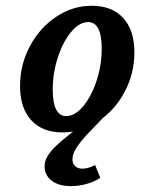

<svg xmlns="http://www.w3.org/2000/svg" viewBox="-20 -448 535 666"><path d="M49.5 -149.7Q49.5 -223.6 83.6 -287.6Q117.6 -351.6 174.9 -389.8Q232.1 -428 298 -428Q368.7 -428 407.4 -385.5Q446.2 -343.1 446.2 -266.1Q446.2 -192.7 412.1 -128.9Q378.1 -65.1 320.4 -26.9Q262.8 11.3 196.9 11.3Q127 11.3 88.3 -31Q49.5 -73.3 49.5 -149.7ZM332.8 -279Q332.8 -325.3 320.9 -348.4Q309.1 -371.5 285.8 -371.5Q255.5 -371.5 227 -337.4Q198.4 -303.2 180.7 -248.9Q162.9 -194.5 162.9 -137.2Q162.9 -91.4 174.8 -68.3Q186.6 -45.2 209.5 -45.2Q239.8 -45.2 268.3 -79.1Q296.8 -113 314.8 -167.4Q332.8 -221.7 332.8 -279ZM134.6 128.2Q134.6 111.2 144.7 94.2Q154.8 77.2 171.9 60.6Q188.9 43.9 215.9 22.3Q234.5 7.4 254.7 -8.8Q275 -25.1 295.3 -41.9L352.6 -56.3Q336.2 -37.5 317 -18Q297.9 1.4 278.6 22.1Q254.5 49.2 242.9 68.4Q231.3 87.6 231.3 104.8Q231.3 119.2 240.6 128.1Q249.9 137.1 265.4 137.1Q275.9 137.1 287.5 133.7Q299.1 130.3 309.8 124.2L327.8 168.5Q309 181.9 281.5 189.7Q254 197.6 225.9 197.6Q183.9 197.6 159.3 178.8Q134.6 160.1 134.6 128.2Z"/></svg>

Font: Playfair Micro SmCond SmLight
Style: Italic
Weight: 360
Width: 4
Italic angle: -15.6°
Designer: Claus Eggers Sørensen
Foundry: Claus Eggers Sørensen
Version: Version 2.203;Glyphs 3.3 (3326)